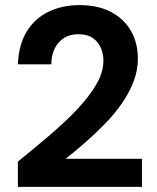

<svg xmlns="http://www.w3.org/2000/svg" viewBox="-20 -732 614 752"><path d="M50 0V-99Q113 -150 173 -201Q233 -252 281 -302.5Q329 -353 357 -401Q385 -449 385 -494Q385 -522 374.5 -545.5Q364 -569 343 -583.5Q322 -598 287 -598Q253 -598 229 -582Q205 -566 193 -539.5Q181 -513 181 -480H50Q53 -557 85 -609Q117 -661 171 -686.5Q225 -712 291 -712Q365 -712 416 -684.5Q467 -657 493.5 -610Q520 -563 520 -502Q520 -456 503 -412Q486 -368 457 -326.5Q428 -285 391 -247Q354 -209 314.5 -174.5Q275 -140 237 -110H536V0Z"/></svg>

Font: DM Sans 20pt
Style: Bold
Weight: 700
Version: Version 4.004;gftools[0.9.30]